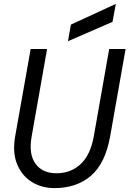

<svg xmlns="http://www.w3.org/2000/svg" viewBox="-20 -951 663 983"><path d="M259 12Q193 12 142 -20Q91 -52 67 -112Q43 -172 58 -255L137 -700H221L142 -252Q126 -162 161.5 -113Q197 -64 269 -64Q343 -64 393 -111Q443 -158 460 -252L539 -700H623L544 -253Q519 -114 445.5 -51Q372 12 259 12ZM328 -740 343 -825 573 -931 556 -839Z"/></svg>

Font: DM Mono
Style: Italic
Weight: 400
Italic angle: -10°
Designer: Colophon Foundry
Foundry: Colophon Foundry
Version: Version 1.000; ttfautohint (v1.8.2.53-6de2)